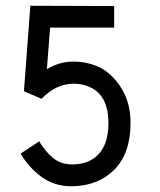

<svg xmlns="http://www.w3.org/2000/svg" viewBox="-20 -649 558 670"><path d="M236.8 -356.9Q176.3 -356.9 126.5 -305.7Q125.5 -304.7 125 -304.2L63.5 -330.6L85.9 -628.9L378.4 -627.9V-552.7H154.8L143.6 -407.7Q188 -434.1 235.4 -434.1Q286.1 -434.1 329.6 -413.1Q374.5 -389.2 405 -338.9Q435.5 -288.6 435.5 -219.7Q435.5 -113.8 378.9 -56.9Q322.3 0 230.5 1H229.5Q170.4 1 125.7 -31.2Q81.1 -63.5 51.8 -112.8L116.7 -155.8Q139.2 -118.7 166.3 -96.9Q193.4 -75.2 231 -75.2Q292 -75.2 325.2 -112.3Q358.4 -149.4 358.4 -218.8Q358.4 -314.9 295.4 -344.2Q268.6 -356.9 236.8 -356.9Z"/></svg>

Font: Fantasque Sans Mono
Style: Regular
Weight: 400
Monospace: yes
Designer: Jany Belluz
Version: Version 1.8.0 ; ttfautohint (v1.8.2)